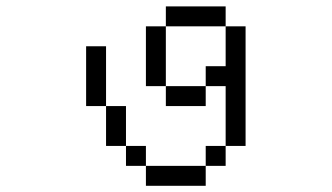

<svg xmlns="http://www.w3.org/2000/svg" viewBox="-20 -645 1040 602"><path d="M437.5 -125V-62.5H625V-125ZM437.5 -125V-187.5H375V-125ZM625 -125H687.5V-187.5H625ZM375 -187.5Q375 -187.5 375 -312.5H312.5Q312.5 -312.5 312.5 -187.5ZM687.5 -187.5H750Q750 -187.5 750 -562.5H687.5Q687.5 -562.5 687.5 -437.5H625V-375H500V-312.5H625V-375H687.5ZM312.5 -312.5V-500H250V-312.5ZM500 -375V-562.5H437.5V-375ZM500 -562.5H687.5V-625H500Z"/></svg>

Font: UnifontExMono
Style: Regular
Weight: 500
Version: Version 15.0.06